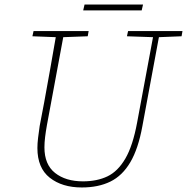

<svg xmlns="http://www.w3.org/2000/svg" viewBox="-20 -813 825 847"><path d="M341 14Q254 14 199.5 -29Q145 -72 145 -160Q145 -180 148 -205Q151 -230 155 -257L175 -362Q188 -434 201 -506Q214 -578 226 -649L123 -653L128 -676H371L367 -653L259 -649L187 -261Q182 -233 179 -208.5Q176 -184 176 -163Q176 -87 223 -50Q270 -13 346 -13Q408 -13 454 -35Q500 -57 533 -113.5Q566 -170 585 -273L655 -649L540 -653L545 -676H785L781 -653L681 -649L608 -256Q590 -157 555 -97.5Q520 -38 467 -12Q414 14 341 14ZM347 -767 353 -793H611L605 -767Z"/></svg>

Font: Source Serif 4 SmText ExtraLight
Style: Italic
Weight: 200
Italic angle: -12°
Designer: Frank Grießhammer
Foundry: Adobe
Version: Version 4.005;hotconv 1.1.0;makeotfexe 2.6.0